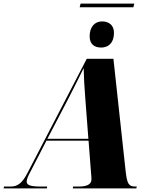

<svg xmlns="http://www.w3.org/2000/svg" viewBox="-77 -1038 834 1058"><path d="M362 -998H658L663 -1018H367ZM481 -776C514 -776 551 -795 551 -858C551 -899 523 -920 486 -920C443 -920 417 -888 417 -838C417 -795 442 -776 481 -776ZM-57 0H181L183 -10H150C93 -10 70 -17 70 -37C70 -51 77 -67 96 -102L179 -263H411L425 -81C426 -70 427 -59 427 -50C427 -20 398 -10 357 -10H326L324 0H674L677 -10H669C630 -10 623 -28 615 -98L548 -714H401L76 -88C44 -24 16 -10 -19 -10H-55ZM300 -495C336 -567 364 -620 384 -663C385 -615 388 -555 393 -496L410 -273H184Z"/></svg>

Font: Noto Serif Display SemiCondensed Black
Style: Italic
Weight: 900
Width: 4
Italic angle: -12°
Designer: Monotype Design Team
Foundry: Monotype Imaging Inc.
Version: Version 2.009